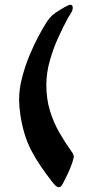

<svg xmlns="http://www.w3.org/2000/svg" viewBox="-20 -634 405 795"><path d="M224.6 141.1Q215.8 141.1 207.8 132.6Q199.7 124 190.4 111.8Q170.4 85.9 148.7 54.2Q127 22.5 108.4 -13.2Q91.8 -45.4 80.8 -83Q69.8 -120.6 64.5 -157.2Q59.1 -193.8 59.1 -221.2Q59.1 -265.6 71.5 -313.2Q84 -360.8 102.5 -405.5Q121.1 -450.2 140.9 -486.8Q160.6 -523.4 175.3 -545.9Q179.7 -551.8 184.1 -557.4Q188.5 -563 194.8 -569.3Q206.1 -579.6 228.5 -593.3Q251 -606.9 262.2 -611.8Q264.2 -612.8 266.6 -613.5Q269 -614.3 271 -614.3Q281.2 -614.3 281.2 -602.1Q281.2 -591.3 274.7 -581.3Q268.1 -571.3 261.2 -559.1Q242.7 -525.4 221.7 -479.5Q200.7 -433.6 186.3 -382.8Q171.9 -332 171.9 -282.7Q171.9 -223.6 187 -174.8Q202.1 -126 225.8 -85Q249.5 -43.9 275.4 -7.8Q279.3 -2.9 282.5 3.2Q285.6 9.3 285.6 14.2Q285.6 19 280.3 36.1Q271 63.5 262.9 80.6Q254.9 97.7 242.2 122.6Q232.9 141.1 224.6 141.1Z"/></svg>

Font: David Libre
Style: Bold
Weight: 700
Designer: Ismar David, J. Victor Gaultney, Annie Olsen and Meir Sadan
Foundry: Monotype Imaging Inc. & SIL International
Version: Version 1.100; ttfautohint (v1.8.4.7-5d5b)